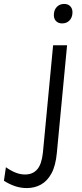

<svg xmlns="http://www.w3.org/2000/svg" viewBox="-116 -710 419 976"><path d="M199.5 -591Q179.5 -591 167.8 -604Q156 -617 158 -640Q160 -662.5 174.2 -676.2Q188.5 -690 210 -690Q231.5 -690 243 -676.2Q254.5 -662.5 252 -640Q250 -618.5 236 -604.8Q222 -591 199.5 -591ZM20.5 246Q-10.5 246 -39 236.5Q-67.5 227 -96 209L-86 140Q-62.5 157 -38 167Q-13.5 177 11.5 177Q50 177 72.8 151.5Q95.5 126 102 67L154 -480H225L173 67Q167 132 145.8 171.2Q124.5 210.5 92.2 228.2Q60 246 20.5 246Z"/></svg>

Font: Karla
Style: Italic
Weight: 400
Italic angle: -8°
Designer: Jonathan Pinhorn
Version: Version 2.004;gftools[0.9.33]